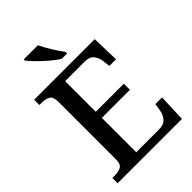

<svg xmlns="http://www.w3.org/2000/svg" viewBox="-265 -1046 1161 1161"><g transform="rotate(-45 315.5 -465.5)"><path d="M35 0V-45H56Q86 -45 108 -56Q130 -67 130 -110V-599Q130 -645 108.5 -657Q87 -669 56 -669H35V-714H553L558 -537H501L496 -581Q492 -615 474 -638Q456 -661 415 -661H247V-399H487V-347H247V-53H442Q484 -53 503.5 -76.5Q523 -100 528 -133L535 -177H592L585 0ZM327 -771Q299 -789 265.5 -817.5Q232 -846 204 -875Q176 -904 163 -921V-931H284Q300 -897 326 -855Q352 -813 374 -784V-771Z"/></g></svg>

Font: Noto Serif Hentaigana Medium
Style: Regular
Weight: 500
Designer: Kazuhiro Yamada
Foundry: nipponia
Version: Version 1.000; ttfautohint (v1.8.4.7-5d5b)